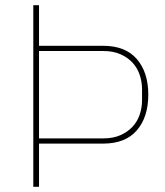

<svg xmlns="http://www.w3.org/2000/svg" viewBox="-20 -718 634 738"><path d="M108 0V-698H130V-542H376Q462 -542 506 -491Q550 -440 550 -354Q550 -268 506 -217Q462 -166 376 -166H130V0ZM130 -186H376Q415 -186 443 -198.5Q471 -211 489.5 -231Q508 -251 517 -277.5Q526 -304 526 -333V-375Q526 -403 517 -430Q508 -457 489.5 -477Q471 -497 443 -509.5Q415 -522 376 -522H130Z"/></svg>

Font: IBM Plex Sans Hebrew Thin
Style: Regular
Weight: 100
Designer: Mike Abbink, Paul van der Laan, Pieter van Rosmalen, Yanek Iontef
Foundry: Bold Monday
Version: Version 1.2